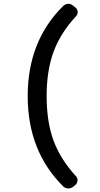

<svg xmlns="http://www.w3.org/2000/svg" viewBox="-20 -832 540 1039"><path d="M390.6 121.1Q399.4 129.9 399.4 142.6Q399.4 158.2 388.7 168L376 178.7Q364.3 187.5 350.6 187.5Q349.6 187.5 349.6 187.5Q334 187.5 323.2 177.7Q129.9 -12.7 129.9 -312Q129.9 -611.3 323.2 -800.8Q334 -810.5 349.6 -811.5Q349.6 -811.5 349.6 -811.5Q364.3 -811.5 375 -801.8L388.7 -791Q400.4 -781.2 400.4 -765.6Q400.4 -752.9 390.6 -743.2Q306.6 -652.3 269.5 -550.8Q232.4 -449.2 232.4 -312.5Q232.4 -172.9 269.5 -71.8Q306.6 29.3 390.6 121.1Z"/></svg>

Font: Gen Jyuu Gothic L Monospace Medium
Style: Regular
Weight: 500
Designer: [Source Han Sans]
Ryoko NISHIZUKA  (kana & ideographs); Paul D. Hunt (Latin, Greek & Cyrillic); Wenlong ZHANG  (bopomofo
Version: Version 1.002.20150607